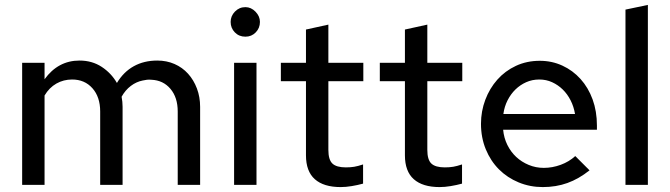

<svg xmlns="http://www.w3.org/2000/svg" viewBox="-20 -751 2722 780"><path d="M70 0V-496H161V-429Q216 -505 303 -505Q354 -505 393 -479.5Q432 -454 455 -414Q482 -459 523.5 -482Q565 -505 619 -505Q657 -505 689 -491Q721 -477 744 -451.5Q767 -426 780 -391.5Q793 -357 793 -317V0H702V-298Q702 -355 672.5 -390Q643 -425 595 -427Q586 -428 577 -427Q568 -426 560 -424Q534 -419 511.5 -402Q489 -385 474 -358Q476 -348 477 -337.5Q478 -327 478 -317V0H387V-298Q387 -357 355.5 -392.5Q324 -428 273 -428Q238 -428 209 -411.5Q180 -395 161 -363V0Z M977 -602Q951 -602 934 -619.5Q917 -637 917 -662Q917 -686 934.5 -704Q952 -722 977 -722Q1000 -722 1018 -703.5Q1036 -685 1036 -662Q1036 -637 1019 -619.5Q1002 -602 977 -602ZM1022 -496V0H931V-496Z M1223 -120V-421H1121V-496H1223V-631Q1246 -636 1268.5 -641Q1291 -646 1314 -651V-496H1456V-421H1314V-142Q1314 -102 1330.5 -86.5Q1347 -71 1385 -71Q1404 -71 1419 -73.5Q1434 -76 1455 -83V-5Q1433 1 1409 5Q1385 9 1364 9Q1295 9 1259 -23Q1223 -55 1223 -120Z M1625 -120V-421H1523V-496H1625V-631Q1648 -636 1670.5 -641Q1693 -646 1716 -651V-496H1858V-421H1716V-142Q1716 -102 1732.5 -86.5Q1749 -71 1787 -71Q1806 -71 1821 -73.5Q1836 -76 1857 -83V-5Q1835 1 1811 5Q1787 9 1766 9Q1697 9 1661 -23Q1625 -55 1625 -120Z M2375 -59Q2331 -24 2285 -7.5Q2239 9 2185 9Q2133 9 2087 -10Q2041 -29 2007 -63Q1973 -97 1953.5 -144.5Q1934 -192 1934 -248Q1934 -299 1951.5 -345.5Q1969 -392 2000.5 -427.5Q2032 -463 2076 -483.5Q2120 -504 2173 -504Q2222 -504 2264.5 -484.5Q2307 -465 2338.5 -430Q2370 -395 2387.5 -347Q2405 -299 2405 -241V-224H2024Q2027 -191 2041 -162.5Q2055 -134 2077 -113.5Q2099 -93 2128 -81Q2157 -69 2189 -69Q2224 -69 2258 -81.5Q2292 -94 2317 -117ZM2171 -428Q2142 -428 2117.5 -417Q2093 -406 2074 -387.5Q2055 -369 2042 -343.5Q2029 -318 2025 -288H2316Q2311 -318 2298 -343.5Q2285 -369 2266 -387.5Q2247 -406 2223 -417Q2199 -428 2171 -428Z M2612 -731V0H2521V-712Z"/></svg>

Font: Rosa Sans
Style: Regular
Weight: 400
Designer: Pentagram / MCKL
Foundry: Pentagram / MCKL
Version: Version 1.005;September 16, 2019;FontCreator 11.5.0.2425 64-